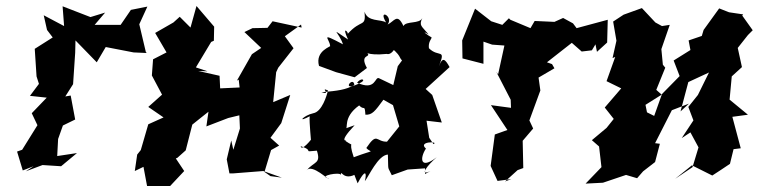

<svg xmlns="http://www.w3.org/2000/svg" viewBox="-20 -588 2533 641"><path d="M467 -414 445 -507 472 -566 417 -555 380 -501 392 -505H296L331 -546L282 -531L189 -567L194 -501L126 -537L137 -488L156 -463L96 -425L102 -333L110 -308L80 -268L136 -262L86 -210L105 -170L54 -88L37 -82L56 -19L92 -33L66 -16L122 -37L184 -33L237 -77L171 -67L174 -124L190 -169L231 -189L216 -269L198 -266L224 -307L231 -412L232 -453L303 -380L333 -431C363 -425 394 -419 426 -413L470 -411Z M883 0 863 -14 885 -87 912 -102 883 -128 919 -177 949 -271 892 -247 902 -347 909 -362 960 -427 931 -467 985 -506 987 -496 890 -517 873 -495 823 -494 796 -481 852 -428 821 -407 771 -319 777 -322 780 -296 715 -293 713 -335 642 -351 673 -350 634 -363 685 -448 694 -452 695 -499 636 -568 616 -496 580 -532 559 -513 498 -478 536 -413 491 -390 487 -336 521 -272 475 -231 526 -196 475 -173 450 -87 438 -72 430 -17 459 -31 471 33H548L595 -17L567 -59L572 -61L600 -86L622 -172C640 -187 659 -201 676 -215L669 -166L742 -194L779 -203L781 -159L759 -88L752 -119L737 -56L746 -9H757L859 -17L921 5Z M1413 -128 1404 -185 1455 -179 1423 -271 1401 -291 1481 -364C1465 -393 1457 -398 1445 -366C1470 -429 1445 -394 1412 -427C1409 -448 1421 -458 1421 -463C1408 -470 1382 -490 1411 -473C1387 -502 1378 -502 1390 -528C1381 -507 1335 -519 1327 -501C1306 -546 1297 -517 1274 -506C1295 -534 1240 -561 1269 -513C1249 -525 1208 -514 1197 -549C1202 -494 1187 -527 1140 -474C1147 -478 1118 -507 1142 -456C1076 -500 1112 -481 1125 -440C1044 -483 1081 -458 1082 -435C1089 -433 1031 -420 1045 -368L1102 -347L1164 -330L1205 -361C1177 -412 1226 -393 1203 -414C1195 -418 1203 -401 1271 -408C1294 -400 1318 -463 1286 -429C1331 -391 1301 -398 1341 -372C1340 -410 1332 -401 1308 -367L1293 -304L1245 -327C1231 -333 1235 -283 1172 -312C1186 -330 1202 -322 1186 -313C1111 -273 1160 -339 1163 -304C1133 -288 1109 -285 1053 -280C1089 -269 1046 -299 1075 -286C1071 -269 1055 -215 1026 -210C994 -203 967 -174 1018 -202C1009 -218 1016 -148 1018 -122C1024 -128 986 -80 984 -100C1033 -84 985 -80 1038 -85C1052 -41 1030 -50 1003 -19C1022 -43 1080 17 1077 8C1039 -1 1117 -15 1118 -4C1118 -26 1125 20 1172 -9C1151 -30 1158 -18 1174 24C1198 -22 1206 -16 1198 17C1211 1 1242 -70 1275 -72C1277 -12 1273 -36 1288 -3L1341 -22L1399 -26V-7L1417 -17C1378 2 1407 -37 1438 -63C1382 -20 1381 -60 1402 -92C1373 -117 1448 -116 1427 -107ZM1133 -159C1145 -157 1122 -195 1179 -236C1197 -217 1197 -242 1200 -205C1223 -204 1232 -217 1260 -255L1292 -237L1313 -166L1272 -115C1235 -114 1240 -149 1203 -94C1219 -75 1238 -92 1161 -63C1139 -127 1170 -92 1134 -117C1144 -123 1103 -105 1164 -170Z M1973 -415 2007 -446 2009 -522 1905 -494 1893 -510 1860 -528 1831 -515 1765 -518 1751 -494 1684 -522 1679 -527 1657 -505 1620 -517 1566 -559 1523 -453 1524 -393 1594 -375V-449L1623 -439L1664 -436L1643 -340L1637 -348L1685 -255L1686 -228L1619 -237L1674 -154L1632 -139L1622 -64L1618 -34L1641 16L1687 10L1666 18L1708 -20L1727 -27L1725 -118L1760 -159L1745 -191L1743 -174L1784 -286L1778 -329L1831 -360L1823 -374L1806 -380L1889 -445L1922 -416L1956 -420L1968 -440Z M2329 -488 2323 -468 2279 -453 2285 -421 2229 -386 2249 -334 2190 -274 2164 -201 2140 -213 2135 -238 2189 -272 2171 -288 2201 -362 2193 -372 2188 -424 2216 -505 2190 -501 2168 -513 2123 -561 2062 -539 2027 -516 2038 -452 2025 -394 2034 -398 2005 -317 2054 -293 1999 -229 2029 -191 2005 -161 1956 -120 1980 -99 1988 -30 1935 25 1993 22 2070 -4 2107 7 2127 -16 2167 -47 2183 -108 2167 -110 2223 -220 2280 -242 2252 -216 2278 -314 2347 -346 2310 -271 2278 -231 2295 -186 2256 -127 2285 -146 2312 -96 2292 -30 2234 9 2290 -36 2358 -2C2378 -15 2398 -28 2417 -41L2429 -90L2453 -93L2425 -198L2477 -205L2415 -256V-247L2423 -333L2457 -364L2443 -428L2477 -471L2493 -487L2458 -536L2461 -540L2414 -547L2381 -560Z"/></svg>

Font: Asimov Aggro
Style: CondIt
Weight: 500
Designer: Google
Version: Version 2.000980; 2014